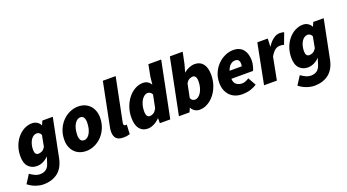

<svg xmlns="http://www.w3.org/2000/svg" viewBox="-77 -1370 4070 2251"><g transform="rotate(-20 1958.0 -244.0)"><path d="M172 208Q130 208 79.5 191Q29 174 -16 138L52 32Q81 53 112 67.5Q143 82 176 82Q220 82 250 60.5Q280 39 294 -6L320 -88Q288 -55 250.5 -37.5Q213 -20 174 -20Q111 -20 69.5 -62.5Q28 -105 28 -194Q28 -261 49 -319Q70 -377 106 -420Q142 -463 189 -487.5Q236 -512 288 -512Q320 -512 348 -495.5Q376 -479 390 -450H392L414 -500H544L448 -20Q425 96 353.5 152Q282 208 172 208ZM238 -150Q259 -150 282.5 -160.5Q306 -171 326 -206L352 -344Q343 -364 328.5 -373Q314 -382 300 -382Q278 -382 259 -370Q240 -358 225.5 -335.5Q211 -313 202.5 -282Q194 -251 194 -214Q194 -181 206 -165.5Q218 -150 238 -150Z M778 12Q733 12 696 -3Q659 -18 633 -45.5Q607 -73 592.5 -111Q578 -149 578 -196Q578 -269 603 -327.5Q628 -386 668.5 -427Q709 -468 759.5 -490Q810 -512 862 -512Q907 -512 944 -497Q981 -482 1007 -454.5Q1033 -427 1047.5 -388.5Q1062 -350 1062 -304Q1062 -231 1037 -172.5Q1012 -114 971.5 -73Q931 -32 880.5 -10Q830 12 778 12ZM796 -116Q818 -116 837 -130Q856 -144 870 -168.5Q884 -193 892 -227Q900 -261 900 -302Q900 -340 886.5 -362Q873 -384 844 -384Q822 -384 803 -370Q784 -356 770 -331.5Q756 -307 748 -272.5Q740 -238 740 -198Q740 -160 753.5 -138Q767 -116 796 -116Z M1240 12Q1178 12 1152 -17.5Q1126 -47 1126 -98Q1126 -113 1127.5 -129Q1129 -145 1134 -166L1240 -696H1400L1292 -160Q1290 -152 1290 -148.5Q1290 -145 1290 -141Q1290 -127 1296 -121.5Q1302 -116 1310 -116Q1315 -116 1318.5 -116Q1322 -116 1328 -118L1322 0Q1308 5 1287.5 8.5Q1267 12 1240 12Z M1770 -456 1780 -550 1808 -696H1968L1828 0H1698V-62H1696Q1663 -27 1622.5 -7.5Q1582 12 1546 12Q1480 12 1443 -35.5Q1406 -83 1406 -172Q1406 -243 1428 -305Q1450 -367 1487 -413Q1524 -459 1572 -485.5Q1620 -512 1672 -512Q1704 -512 1729 -497Q1754 -482 1768 -456ZM1618 -118Q1637 -118 1661 -130.5Q1685 -143 1706 -184L1738 -344Q1729 -364 1713.5 -373Q1698 -382 1684 -382Q1662 -382 1642 -368Q1622 -354 1606.5 -329Q1591 -304 1581.5 -269Q1572 -234 1572 -192Q1572 -153 1584.5 -135.5Q1597 -118 1618 -118Z M2068 0H1936L2076 -696H2236L2206 -550L2180 -458H2182Q2214 -484 2248.5 -498Q2283 -512 2318 -512Q2384 -512 2421 -464.5Q2458 -417 2458 -328Q2458 -257 2436 -195Q2414 -133 2377 -87Q2340 -41 2292 -14.5Q2244 12 2192 12Q2160 12 2133 -4.5Q2106 -21 2092 -50H2090ZM2246 -382Q2226 -382 2203 -370.5Q2180 -359 2162 -326L2128 -156Q2136 -136 2150.5 -127Q2165 -118 2180 -118Q2202 -118 2222 -132Q2242 -146 2257.5 -171Q2273 -196 2282.5 -231Q2292 -266 2292 -308Q2292 -347 2279.5 -364.5Q2267 -382 2246 -382Z M2514 -204Q2514 -273 2539 -329.5Q2564 -386 2604.5 -426.5Q2645 -467 2695.5 -489.5Q2746 -512 2796 -512Q2842 -512 2873.5 -497Q2905 -482 2924.5 -456Q2944 -430 2953 -395.5Q2962 -361 2962 -322Q2962 -303 2958.5 -284Q2955 -265 2950.5 -248.5Q2946 -232 2941.5 -219.5Q2937 -207 2934 -202H2664Q2666 -152 2695 -130Q2724 -108 2768 -108Q2789 -108 2812 -118Q2835 -128 2852 -140L2908 -40Q2878 -19 2831 -3.5Q2784 12 2722 12Q2676 12 2638 -3Q2600 -18 2572.5 -46Q2545 -74 2529.5 -114Q2514 -154 2514 -204ZM2676 -298H2828Q2830 -304 2831 -312.5Q2832 -321 2832 -330Q2832 -356 2820 -373Q2808 -390 2776 -390Q2747 -390 2720 -368Q2693 -346 2676 -298Z M2998 0 3096 -500H3226L3222 -402H3226Q3255 -450 3295.5 -481Q3336 -512 3378 -512Q3399 -512 3411.5 -509.5Q3424 -507 3432 -502L3380 -364Q3369 -370 3354.5 -371Q3340 -372 3328 -372Q3296 -372 3268.5 -351Q3241 -330 3212 -280L3158 0Z M3552 208Q3510 208 3459.5 191Q3409 174 3364 138L3432 32Q3461 53 3492 67.5Q3523 82 3556 82Q3600 82 3630 60.5Q3660 39 3674 -6L3700 -88Q3668 -55 3630.5 -37.5Q3593 -20 3554 -20Q3491 -20 3449.5 -62.5Q3408 -105 3408 -194Q3408 -261 3429 -319Q3450 -377 3486 -420Q3522 -463 3569 -487.5Q3616 -512 3668 -512Q3700 -512 3728 -495.5Q3756 -479 3770 -450H3772L3794 -500H3924L3828 -20Q3805 96 3733.5 152Q3662 208 3552 208ZM3618 -150Q3639 -150 3662.5 -160.5Q3686 -171 3706 -206L3732 -344Q3723 -364 3708.5 -373Q3694 -382 3680 -382Q3658 -382 3639 -370Q3620 -358 3605.5 -335.5Q3591 -313 3582.5 -282Q3574 -251 3574 -214Q3574 -181 3586 -165.5Q3598 -150 3618 -150Z"/></g></svg>

Font: TypoPRO Source Sans Pro
Style: Italic
Weight: 900
Italic angle: -11°
Designer: Paul D. Hunt
Foundry: Adobe Systems Incorporated
Version: Version 1.075;PS 2.000;hotconv 1.0.86;makeotf.lib2.5.63406